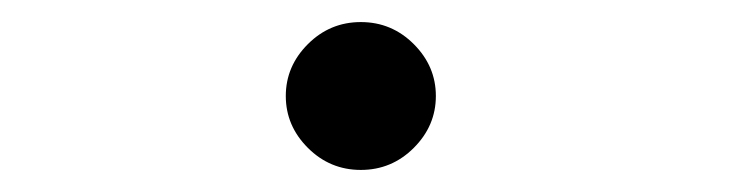

<svg xmlns="http://www.w3.org/2000/svg" viewBox="-20 -144 680 174"><path d="M259 -10Q239 -30 239 -57Q239 -84 259 -104Q279 -124 307 -124Q335 -124 355 -104Q375 -84 375 -57Q375 -30 355 -10Q335 10 307 10Q279 10 259 -10Z"/></svg>

Font: Linux Libertine Mono O
Style: Mono
Weight: 400
Designer: Philipp H. Poll
Foundry: Philipp H. Poll
Version: Version 5.1.7